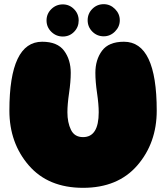

<svg xmlns="http://www.w3.org/2000/svg" viewBox="-20 -900 796 920"><path d="M731 -370Q731 -700 574 -700Q501 -700 469 -657Q437 -614 437 -551Q437 -509 445 -454.5Q453 -400 453 -362Q453 -243 378 -243Q337 -243 320 -278Q303 -313 303 -362Q303 -400 311 -454.5Q319 -509 319 -551Q319 -614 287 -657Q255 -700 182 -700Q25 -700 25 -370Q25 -215 118 -107.5Q211 0 378 0Q545 0 638 -107.5Q731 -215 731 -370ZM477 -726Q508 -726 531 -749Q554 -772 554 -803Q554 -834 531 -857Q508 -880 477 -880Q445 -880 422.5 -857.5Q400 -835 400 -803Q400 -771 422.5 -748.5Q445 -726 477 -726ZM281 -879Q249 -879 226 -856.5Q203 -834 203 -802Q203 -770 226 -747.5Q249 -725 281 -725Q313 -725 335 -747.5Q357 -770 357 -802Q357 -834 334.5 -856.5Q312 -879 281 -879Z"/></svg>

Font: Cherry Bomb
Style: Regular
Weight: 400
Designer: satsuyako
Foundry: satsuyako
Version: Version 4.0